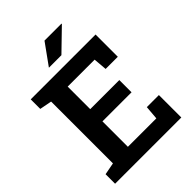

<svg xmlns="http://www.w3.org/2000/svg" viewBox="-253 -1022 1144 1144"><g transform="rotate(-45 319.0 -450.0)"><path d="M29.8 0V-80.1L106.4 -94.7V-615.7L29.8 -630.4V-710.9H576.2V-523.4H473.6L466.3 -608.9H239.3V-418.9H484.4V-315.9H239.3V-101.6H479L486.3 -189H587.9V0ZM239.7 -767.6 335.4 -900.4H478L479 -897.5L345.2 -767.6Z"/></g></svg>

Font: Roboto Slab SemiBold
Style: Regular
Weight: 600
Designer: Google
Version: Version 2.001; ttfautohint (v1.8.3)